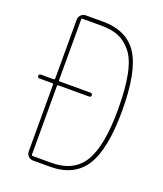

<svg xmlns="http://www.w3.org/2000/svg" viewBox="-135 -819 771 908"><g transform="rotate(20 250.0 -365.0)"><path d="M125 -370.1V-25.4Q125 -20.5 129.9 -19.5H224.6Q336.9 -19.5 385.7 -100.1Q434.6 -180.7 434.6 -365.2Q434.6 -468.8 420.4 -539.1Q406.2 -609.4 376.5 -645.5Q346.7 -681.6 311.5 -695.8Q276.4 -710 224.6 -710H129.9Q125 -710 125 -705.1V-400.4Q125 -395.5 129.9 -394.5H285.2Q294.9 -394.5 294.9 -384.8Q294.9 -375 285.2 -375H129.9Q125 -375 125 -370.1ZM35.2 -375Q25.4 -375 25.4 -384.8Q25.4 -394.5 35.2 -394.5H99.6Q104.5 -394.5 105.5 -400.4V-695.3Q105.5 -710 115.2 -720.2Q125 -730.5 139.6 -730.5H224.6Q347.7 -730.5 401.4 -645.5Q455.1 -560.5 455.1 -365.2Q455.1 -171.9 400.4 -85.9Q345.7 0 224.6 0H139.6Q125 0 115.2 -9.8Q105.5 -19.5 105.5 -35.2V-370.1Q105.5 -375 99.6 -375Z"/></g></svg>

Font: Rounded-L Mgen+ 2m thin
Style: Regular
Weight: 100
Designer: [Source Han Sans]
Ryoko NISHIZUKA  (kana & ideographs); Paul D. Hunt (Latin, Greek & Cyrillic); Wenlong ZHANG  (bopomofo
Version: Version 1.059.20150602